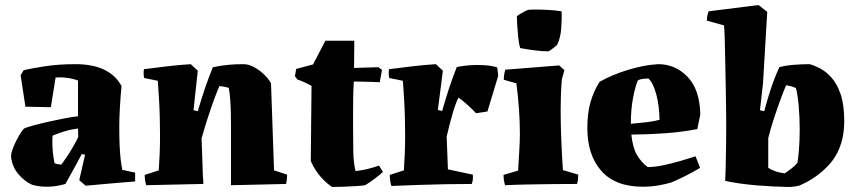

<svg xmlns="http://www.w3.org/2000/svg" viewBox="-20 -731 3400 763"><path d="M240 0Q206 10 172 11Q138 12 107 3Q78 -10 53.5 -38.5Q29 -67 24 -107Q23 -121 33 -146Q43 -171 56 -193Q69 -215 77 -221Q86 -225 113 -232.5Q140 -240 173.5 -247.5Q207 -255 238.5 -261Q270 -267 290 -269V-411Q280 -415 264.5 -418.5Q249 -422 233 -423Q214 -424 201 -423L182 -305L81 -307L62 -432L74 -452Q103 -459 157.5 -467.5Q212 -476 280 -476Q416 -476 463 -389Q459 -349 456.5 -305.5Q454 -262 454 -227Q454 -181 455.5 -150.5Q457 -120 459.5 -98Q462 -76 466 -56L517 -45V-10Q471 -6 421 -2Q371 2 320 7L295 -15L318 -116L305 -119Q297 -104 285 -81.5Q273 -59 260.5 -37Q248 -15 240 0ZM197 -82Q201 -81 208.5 -79Q216 -77 224 -77Q231 -86 245 -107Q259 -128 272 -150.5Q285 -173 291 -187L290 -220Q263 -217 238 -209.5Q213 -202 189 -192Q189 -187 188.5 -183Q188 -179 188 -175Q188 -147 190 -126Q192 -105 197 -82Z M561 5Q555 -15 555 -36L611 -54Q613 -83 614.5 -119.5Q616 -156 616 -192Q616 -225 615 -265Q614 -305 611.5 -344Q609 -383 607 -410L553 -421Q549 -437 552 -456Q598 -462 644.5 -467.5Q691 -473 738 -476L766 -450L749 -293L766 -289Q780 -337 794 -378.5Q808 -420 826 -464Q861 -471 888 -473.5Q915 -476 948 -476Q968 -476 990 -464Q1012 -452 1030 -434.5Q1048 -417 1057 -400Q1060 -313 1063 -227Q1066 -141 1069 -54L1121 -37Q1121 -28 1120 -18.5Q1119 -9 1117 0Q1068 1 1010.5 2.5Q953 4 898 5V-224Q898 -247 897.5 -276Q897 -305 895 -333.5Q893 -362 889 -382Q873 -387 852 -389Q843 -369 830.5 -335Q818 -301 805 -260.5Q792 -220 781 -181L785 -71L786 -35Q787 -26 787.5 -17.5Q788 -9 788 0Q731 1 671.5 2.5Q612 4 561 5Z M1300 12Q1279 -1 1255.5 -27Q1232 -53 1215 -91Q1216 -166 1216.5 -240.5Q1217 -315 1218 -390Q1205 -397 1191 -403.5Q1177 -410 1162 -415L1152 -428L1157 -457L1224 -475L1273 -569H1388L1387 -461L1484 -464L1498 -453L1489 -404Q1481 -405 1461.5 -405.5Q1442 -406 1420.5 -406.5Q1399 -407 1386 -407Q1384 -374 1383.5 -337.5Q1383 -301 1383 -272Q1383 -243 1383 -235Q1383 -174 1384 -128Q1385 -82 1393 -51Q1419 -54 1441 -59.5Q1463 -65 1486 -73L1502 -48Q1491 -38 1470.5 -22Q1450 -6 1431 5Q1420 7 1396 8.5Q1372 10 1345 11Q1318 12 1300 12Z M1535 8Q1529 -14 1529 -36L1585 -54Q1587 -83 1588.5 -119.5Q1590 -156 1590 -192Q1590 -225 1589 -265Q1588 -305 1585.5 -344Q1583 -383 1581 -410L1527 -421Q1523 -437 1526 -456Q1572 -462 1618.5 -467.5Q1665 -473 1712 -476L1740 -450L1720 -294L1737 -290Q1751 -339 1764.5 -380Q1778 -421 1795 -464Q1813 -469 1843.5 -471.5Q1874 -474 1904.5 -472Q1935 -470 1956 -463L1960 -430L1917 -288L1872 -281Q1857 -297 1837 -315Q1817 -333 1802 -343Q1790 -320 1777.5 -276Q1765 -232 1755 -188L1760 -58L1859 -37Q1860 -28 1859 -18.5Q1858 -9 1855 0Q1808 0 1752 1Q1696 2 1639.5 4Q1583 6 1535 8Z M1987 5Q1981 -17 1981 -36L2039 -53Q2041 -88 2043.5 -130.5Q2046 -173 2046 -199Q2046 -246 2042.5 -296.5Q2039 -347 2032 -400L1982 -414Q1982 -434 1988 -454L2202 -471L2223 -452L2213 -417Q2210 -384 2209 -353Q2208 -322 2208 -289Q2208 -239 2210.5 -175.5Q2213 -112 2217 -55L2278 -37Q2278 -28 2277 -18.5Q2276 -9 2273 0Q2231 0 2181 0.5Q2131 1 2080.5 2Q2030 3 1987 5ZM2047 -540Q2042 -557 2039.5 -581.5Q2037 -606 2035.5 -629.5Q2034 -653 2034 -666Q2036 -669 2046 -675Q2056 -681 2066.5 -686.5Q2077 -692 2081 -692Q2089 -693 2111 -693Q2133 -693 2160.5 -691.5Q2188 -690 2212 -686Q2213 -652 2210 -615.5Q2207 -579 2194 -553Q2194 -552 2186 -545.5Q2178 -539 2169.5 -533Q2161 -527 2160 -527Q2134 -527 2104 -531Q2074 -535 2047 -540Z M2534 11Q2425 11 2369.5 -52Q2314 -115 2314 -223Q2314 -280 2326.5 -324.5Q2339 -369 2363 -406Q2412 -434 2476 -453.5Q2540 -473 2596 -476Q2664 -476 2712.5 -425.5Q2761 -375 2763 -276L2751 -218Q2689 -206 2624.5 -201.5Q2560 -197 2489 -196Q2494 -145 2511.5 -115Q2529 -85 2554 -67Q2580 -67 2614 -74Q2648 -81 2682.5 -91Q2717 -101 2744 -110L2762 -64Q2739 -50 2710 -35Q2681 -20 2648 -6Q2625 1 2595.5 6Q2566 11 2534 11ZM2487 -239Q2521 -242 2551 -245.5Q2581 -249 2601 -255Q2600 -311 2588 -356Q2576 -401 2557 -419Q2547 -419 2535 -417.5Q2523 -416 2515 -412Q2504 -386 2495.5 -341Q2487 -296 2487 -239Z M2862 -12Q2863 -35 2864 -75Q2865 -115 2865.5 -158Q2866 -201 2866 -232Q2866 -252 2865.5 -293.5Q2865 -335 2864 -387Q2863 -439 2862 -490Q2861 -541 2860 -579Q2859 -617 2857 -630L2789 -649Q2789 -659 2791 -668.5Q2793 -678 2796 -686L2994 -711L3029 -684L3012 -398L3000 -293L3017 -289Q3028 -331 3042.5 -375.5Q3057 -420 3077 -464Q3103 -471 3135.5 -473.5Q3168 -476 3197 -476Q3214 -472 3237.5 -460Q3261 -448 3283.5 -423.5Q3306 -399 3320.5 -357Q3335 -315 3335 -249Q3335 -155 3287 -91Q3266 -64 3233.5 -38.5Q3201 -13 3158 6Q3136 12 3111 12Q3053 11 2986.5 5.5Q2920 0 2862 -12ZM3098 -42Q3109 -49 3123.5 -60Q3138 -71 3149 -84Q3152 -100 3155 -136.5Q3158 -173 3158 -216Q3158 -265 3154 -310Q3150 -355 3143 -381Q3126 -389 3104 -392Q3095 -372 3082 -336.5Q3069 -301 3055.5 -260Q3042 -219 3033 -182V-64Q3042 -58 3058.5 -51.5Q3075 -45 3098 -42Z"/></svg>

Font: Labrada ExtraBold
Style: Regular
Weight: 800
Designer: Mercedes Jáuregui
Foundry: Omnibus-Type Team
Version: Version 1.000; ttfautohint (v1.8.4.7-5d5b)